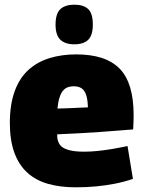

<svg xmlns="http://www.w3.org/2000/svg" viewBox="-20 -789 615 819"><path d="M303 10Q236 10 184 -5Q132 -20 96 -53Q60 -86 41 -138.5Q22 -191 22 -264Q22 -343 42.5 -399.5Q63 -456 101 -490.5Q139 -525 191 -541Q243 -557 305 -557Q431 -557 490.5 -496Q550 -435 550 -298Q550 -287 549.5 -269.5Q549 -252 548 -237Q521 -235 484.5 -232Q448 -229 405.5 -226Q363 -223 317 -220.5Q271 -218 224 -216Q224 -214 224 -212Q224 -210 224 -207Q225 -186 235.5 -171.5Q246 -157 271.5 -149.5Q297 -142 339 -142Q366 -142 396 -145Q426 -148 458.5 -153.5Q491 -159 524 -166L547 -26Q509 -13 470.5 -5.5Q432 2 391 6Q350 10 303 10ZM225 -326Q243 -326 261 -327Q279 -328 296.5 -328.5Q314 -329 329 -330Q344 -331 355 -331Q354 -366 347 -385.5Q340 -405 327 -413Q314 -421 294 -421Q281 -421 269.5 -417Q258 -413 249 -402.5Q240 -392 234 -373.5Q228 -355 225 -326ZM297 -600Q258 -600 237.5 -619.5Q217 -639 217 -684Q217 -731 237.5 -750Q258 -769 297 -769Q337 -769 356.5 -750Q376 -731 376 -684Q376 -639 356.5 -619.5Q337 -600 297 -600Z"/></svg>

Font: Georama ExtraBold
Style: Regular
Weight: 800
Designer: Jean-Baptiste Levee
Foundry: Production Type
Version: Version 1.001